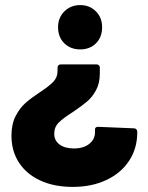

<svg xmlns="http://www.w3.org/2000/svg" viewBox="-20 -524 583 754"><path d="M295 -504Q332 -504 356.5 -479.5Q381 -455 381 -417Q381 -378 357 -354Q333 -330 295 -330Q257 -330 232.5 -354Q208 -378 208 -417Q208 -455 233 -479.5Q258 -504 295 -504ZM360 -271Q365 -271 368.5 -267.5Q372 -264 372 -259V-235Q372 -197 357 -169.5Q342 -142 321 -124.5Q300 -107 266 -84Q228 -60 210.5 -42.5Q193 -25 193 1Q193 28 214 43.5Q235 59 270 59Q308 59 330.5 41Q353 23 353 -4V-15Q353 -26 365 -26L507 -20Q512 -20 515.5 -16Q519 -12 519 -7V-4Q519 59 487 107.5Q455 156 397.5 183Q340 210 266 210Q193 210 138.5 185Q84 160 54.5 114.5Q25 69 25 9Q25 -36 41 -67.5Q57 -99 79.5 -119Q102 -139 137 -162Q172 -185 189 -202.5Q206 -220 206 -245V-259Q206 -264 209.5 -267.5Q213 -271 218 -271Z"/></svg>

Font: LinhAnh ExtBd
Style: Regular
Weight: 800
Designer: Jeremy Tribby
Foundry: Tribby Type
Version: Version 1.408